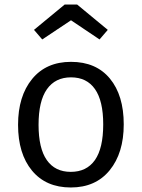

<svg xmlns="http://www.w3.org/2000/svg" viewBox="-20 -809 621 841"><path d="M165 -636.2 128.9 -678.2 263.2 -789.1H317.9L452.1 -678.2L416 -636.2L291 -720.2ZM291 -538.1Q400.9 -538.1 461.4 -464.8Q522 -391.6 522 -264.2Q522 -138.7 460.4 -63.2Q398.9 12.2 290 12.2Q181.2 12.2 120.1 -61.8Q59.1 -135.7 59.1 -262.2Q59.1 -387.7 120.6 -462.9Q182.1 -538.1 291 -538.1ZM148.9 -262.2Q148.9 -159.2 185.1 -107.7Q221.2 -56.2 290 -56.2Q359.4 -56.2 395.8 -107.9Q432.1 -159.7 432.1 -264.2Q432.1 -367.2 396 -418.7Q359.9 -470.2 291 -470.2Q222.2 -470.2 185.5 -418.2Q148.9 -366.2 148.9 -262.2Z"/></svg>

Font: Fira Sans Book
Style: Regular
Weight: 350
Designer: Carrois Corporate & Edenspiekermann AG
Foundry: Carrois Corporate GbR & Edenspiekermann AG
Version: Version 4.203;PS 004.203;hotconv 1.0.88;makeotf.lib2.5.64775